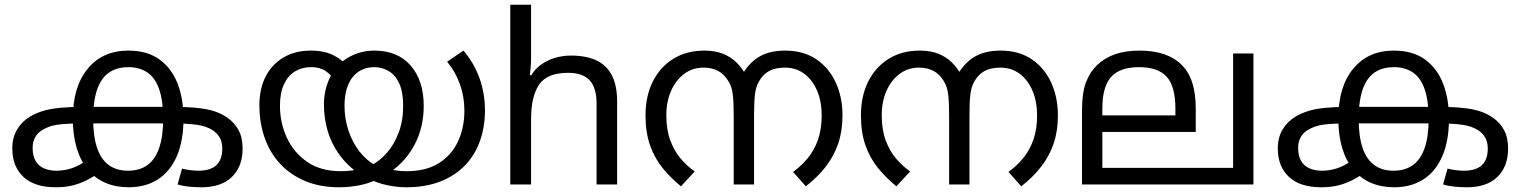

<svg xmlns="http://www.w3.org/2000/svg" viewBox="-20 -780 6430 812"><path d="M216 12Q126 12 79 -32Q32 -76 32 -152Q32 -199 53 -233.5Q74 -268 109 -288Q133 -302 162.5 -311Q192 -320 233.5 -324Q275 -328 333 -328H716Q802 -328 853.5 -318Q905 -308 942 -282Q971 -262 988.5 -230.5Q1006 -199 1006 -152Q1006 -76 961 -32Q916 12 832 12Q807 12 780.5 9.5Q754 7 731 0L750 -67Q764 -63 783.5 -60.5Q803 -58 819 -58Q870 -58 895 -81.5Q920 -105 920 -151Q920 -180 909 -198.5Q898 -217 880 -229Q852 -247 811.5 -252.5Q771 -258 708 -258H331Q260 -258 222.5 -252.5Q185 -247 157 -229Q139 -218 128.5 -199Q118 -180 118 -154Q118 -121 130.5 -99.5Q143 -78 166 -68Q189 -58 219 -58Q251 -58 283.5 -68.5Q316 -79 352 -106L402 -52Q372 -30 343 -16Q314 -2 283.5 5Q253 12 216 12ZM523 -566Q603 -566 654.5 -528.5Q706 -491 731 -426.5Q756 -362 756 -279Q756 -185 728 -120Q700 -55 648 -21.5Q596 12 524 12Q470 12 426.5 -6.5Q383 -25 352 -62Q321 -99 304.5 -153.5Q288 -208 288 -279Q288 -413 351 -489.5Q414 -566 523 -566ZM523 -496Q447 -496 410.5 -442Q374 -388 374 -278Q374 -204 390.5 -155Q407 -106 440 -82Q473 -58 521 -58Q570 -58 603 -81.5Q636 -105 653 -154Q670 -203 670 -278Q670 -353 653.5 -401.5Q637 -450 604 -473Q571 -496 523 -496Z M1699 12Q1659 12 1616 3Q1573 -6 1531 -29Q1525 -32 1515.5 -36Q1506 -40 1501 -43Q1446 -82 1413 -129Q1380 -176 1365 -229Q1350 -282 1350 -338Q1350 -378 1360 -412Q1370 -446 1387 -473L1394 -484Q1414 -511 1440.5 -529Q1467 -547 1498 -556.5Q1529 -566 1563 -566Q1662 -566 1717 -502.5Q1772 -439 1772 -332Q1772 -242 1734 -169.5Q1696 -97 1631 -53Q1623 -47 1615.5 -42.5Q1608 -38 1598 -33Q1556 -9 1510 1.5Q1464 12 1414 12Q1334 12 1271.5 -14Q1209 -40 1165.5 -86.5Q1122 -133 1099.5 -196.5Q1077 -260 1077 -335Q1077 -405 1103.5 -456.5Q1130 -508 1179 -537Q1228 -566 1294 -566Q1352 -566 1392 -545.5Q1432 -525 1459 -490L1400 -431Q1387 -457 1361.5 -476.5Q1336 -496 1295 -496Q1257 -496 1227.5 -478Q1198 -460 1181 -423.5Q1164 -387 1164 -333Q1164 -261 1193 -198Q1222 -135 1279 -95.5Q1336 -56 1421 -56Q1442 -56 1464 -58.5Q1486 -61 1507 -66Q1518 -70 1530 -74Q1542 -78 1552 -82Q1587 -100 1617 -134.5Q1647 -169 1666 -219Q1685 -269 1685 -332Q1685 -392 1668 -428Q1651 -464 1623 -480Q1595 -496 1563 -496Q1525 -496 1496.5 -477Q1468 -458 1452.5 -421.5Q1437 -385 1437 -332Q1437 -279 1453.5 -228.5Q1470 -178 1500.5 -139Q1531 -100 1572 -78Q1582 -74 1590 -73.5Q1598 -73 1608 -69Q1625 -64 1649 -60Q1673 -56 1699 -56Q1782 -56 1836 -90Q1890 -124 1917 -182Q1944 -240 1944 -312Q1944 -371 1925 -424Q1906 -477 1871 -519L1940 -566Q1986 -512 2008.5 -447.5Q2031 -383 2031 -314Q2031 -243 2009.5 -183Q1988 -123 1945.5 -79.5Q1903 -36 1841 -12Q1779 12 1699 12Z M2226 -537Q2226 -518 2224.5 -498Q2223 -478 2221 -462H2227Q2244 -490 2270 -508Q2296 -526 2328 -535.5Q2360 -545 2394 -545Q2459 -545 2502.5 -524.5Q2546 -504 2568 -461Q2590 -418 2590 -349V0H2503V-343Q2503 -408 2474 -440Q2445 -472 2383 -472Q2293 -472 2259.5 -421.5Q2226 -371 2226 -277V0H2138V-760H2226Z M2959 -566Q3005 -566 3038 -552.5Q3071 -539 3094 -516.5Q3117 -494 3133 -465L3120 -466Q3151 -518 3194 -542Q3237 -566 3301 -566Q3378 -566 3432 -529.5Q3486 -493 3514.5 -431Q3543 -369 3543 -292Q3543 -226 3525 -173Q3507 -120 3472.5 -75.5Q3438 -31 3388 8L3334 -53Q3369 -78 3396.5 -111.5Q3424 -145 3439.5 -189.5Q3455 -234 3455 -292Q3455 -350 3436 -395.5Q3417 -441 3382 -467.5Q3347 -494 3300 -494Q3259 -494 3232.5 -479.5Q3206 -465 3190 -436Q3177 -414 3173 -382Q3169 -350 3169 -291V0H3083V-291Q3083 -348 3079 -381Q3075 -414 3061 -436Q3044 -465 3018 -479.5Q2992 -494 2955 -494Q2909 -494 2873.5 -467.5Q2838 -441 2818 -395.5Q2798 -350 2798 -292Q2798 -232 2814.5 -187Q2831 -142 2858 -110Q2885 -78 2918 -55L2860 8Q2817 -27 2783 -68.5Q2749 -110 2729.5 -164.5Q2710 -219 2710 -292Q2710 -373 2740.5 -434.5Q2771 -496 2827 -531Q2883 -566 2959 -566Z M3870 -566Q3916 -566 3949 -552.5Q3982 -539 4005 -516.5Q4028 -494 4044 -465L4031 -466Q4062 -518 4105 -542Q4148 -566 4212 -566Q4289 -566 4343 -529.5Q4397 -493 4425.5 -431Q4454 -369 4454 -292Q4454 -226 4436 -173Q4418 -120 4383.5 -75.5Q4349 -31 4299 8L4245 -53Q4280 -78 4307.5 -111.5Q4335 -145 4350.5 -189.5Q4366 -234 4366 -292Q4366 -350 4347 -395.5Q4328 -441 4293 -467.5Q4258 -494 4211 -494Q4170 -494 4143.5 -479.5Q4117 -465 4101 -436Q4088 -414 4084 -382Q4080 -350 4080 -291V0H3994V-291Q3994 -348 3990 -381Q3986 -414 3972 -436Q3955 -465 3929 -479.5Q3903 -494 3866 -494Q3820 -494 3784.5 -467.5Q3749 -441 3729 -395.5Q3709 -350 3709 -292Q3709 -232 3725.5 -187Q3742 -142 3769 -110Q3796 -78 3829 -55L3771 8Q3728 -27 3694 -68.5Q3660 -110 3640.5 -164.5Q3621 -219 3621 -292Q3621 -373 3651.5 -434.5Q3682 -496 3738 -531Q3794 -566 3870 -566Z M5281 -554V0H4556V-313Q4556 -387 4572.5 -431Q4589 -475 4619 -504Q4651 -535 4695.5 -550.5Q4740 -566 4798 -566Q4858 -566 4902.5 -551Q4947 -536 4976 -507Q5008 -476 5022.5 -429.5Q5037 -383 5037 -322V-222H4642V-70H5195V-554ZM4797 -496Q4716 -496 4679 -454.5Q4642 -413 4642 -321V-292H4951V-320Q4951 -415 4914 -455.5Q4877 -496 4797 -496Z M5568 12Q5478 12 5431 -32Q5384 -76 5384 -152Q5384 -199 5405 -233.5Q5426 -268 5461 -288Q5485 -302 5514.5 -311Q5544 -320 5585.5 -324Q5627 -328 5685 -328H6068Q6154 -328 6205.5 -318Q6257 -308 6294 -282Q6323 -262 6340.5 -230.5Q6358 -199 6358 -152Q6358 -76 6313 -32Q6268 12 6184 12Q6159 12 6132.5 9.5Q6106 7 6083 0L6102 -67Q6116 -63 6135.5 -60.5Q6155 -58 6171 -58Q6222 -58 6247 -81.5Q6272 -105 6272 -151Q6272 -180 6261 -198.5Q6250 -217 6232 -229Q6204 -247 6163.5 -252.5Q6123 -258 6060 -258H5683Q5612 -258 5574.5 -252.5Q5537 -247 5509 -229Q5491 -218 5480.5 -199Q5470 -180 5470 -154Q5470 -121 5482.5 -99.5Q5495 -78 5518 -68Q5541 -58 5571 -58Q5603 -58 5635.5 -68.5Q5668 -79 5704 -106L5754 -52Q5724 -30 5695 -16Q5666 -2 5635.5 5Q5605 12 5568 12ZM5875 -566Q5955 -566 6006.5 -528.5Q6058 -491 6083 -426.5Q6108 -362 6108 -279Q6108 -185 6080 -120Q6052 -55 6000 -21.5Q5948 12 5876 12Q5822 12 5778.5 -6.5Q5735 -25 5704 -62Q5673 -99 5656.5 -153.5Q5640 -208 5640 -279Q5640 -413 5703 -489.5Q5766 -566 5875 -566ZM5875 -496Q5799 -496 5762.5 -442Q5726 -388 5726 -278Q5726 -204 5742.5 -155Q5759 -106 5792 -82Q5825 -58 5873 -58Q5922 -58 5955 -81.5Q5988 -105 6005 -154Q6022 -203 6022 -278Q6022 -353 6005.5 -401.5Q5989 -450 5956 -473Q5923 -496 5875 -496Z"/></svg>

Font: hexmalayalam15
Style: Book
Weight: 400
Designer: Jelle Bosma - Monotype Design Team
Foundry: Monotype Imaging Inc.
Version: Version 2.003